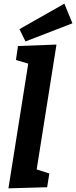

<svg xmlns="http://www.w3.org/2000/svg" viewBox="-20 -1022 415 1047"><path d="M26 5 134 -675 67 -695 78 -771 288 -779 180 -98 249 -76 237 -1ZM119 -796 86 -863 331 -1002 375 -895Z"/></svg>

Font: Bitter
Style: Bold Italic
Weight: 700
Italic angle: -9°
Designer: Sol Matas, and Bitter project Authors
Foundry: Sol Matas
Version: Version 2.001